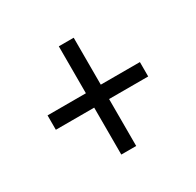

<svg xmlns="http://www.w3.org/2000/svg" viewBox="-103 -687 672 659"><g transform="rotate(-30 232.5 -357.5)"><path d="M202 -143V-329H50V-386H202V-572H261V-386H416V-329H261V-143Z"/></g></svg>

Font: Noto Serif Ethiopic Condensed
Style: Regular
Weight: 400
Width: 3
Designer: Monotype Design Team
Foundry: Monotype Imaging Inc.
Version: Version 2.102; ttfautohint (v1.8.4.7-5d5b)